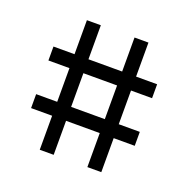

<svg xmlns="http://www.w3.org/2000/svg" viewBox="-83 -519 545 557"><g transform="rotate(20 190.0 -240.0)"><path d="M242 -292H138V-188H242ZM242 -335V-440H285V-335H350V-292H285V-188H350V-145H285V-40H242V-145H138V-40H95V-145H30V-188H95V-292H30V-335H95V-440H138V-335Z"/></g></svg>

Font: Glametrix
Style: Regular
Weight: 500
Designer: gluk
Foundry: gluk
Version: Version 0.40